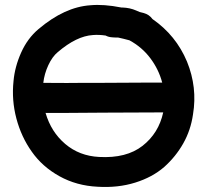

<svg xmlns="http://www.w3.org/2000/svg" viewBox="-20 -742 828 767"><path d="M370 4Q451 9 520 -12.5Q589 -34 636 -75Q682 -116 712 -169Q742 -222 751 -285Q769 -393 727 -496Q683 -601 589 -666Q576 -684 554 -690L538 -694L524 -700Q499 -711 469 -712H465Q394 -726 341 -721Q238 -714 134 -626Q90 -589 64.5 -532Q39 -475 34 -418Q26 -342 45.5 -268.5Q65 -195 107 -136Q149 -76 217.5 -38Q286 0 370 4ZM376 -115Q297 -119 240.5 -167Q184 -215 162 -291Q166 -290 397 -292Q628 -293 632 -293Q614 -210 549.5 -159.5Q485 -109 376 -115ZM153 -411Q157 -447 173 -481.5Q189 -516 211 -534Q286 -598 351 -602Q375 -604 402 -600Q413 -594 427 -593Q436 -592 450 -592H452Q471 -588 497 -581Q547 -554 580.5 -509.5Q614 -465 628 -412Q603 -412 560 -412Q517 -412 469.5 -411.5Q422 -411 379.5 -411Q337 -411 312 -411Q261 -410 153 -411Z"/></svg>

Font: Balsamiq Sans
Style: Bold
Weight: 700
Designer: Michael Angeles
Foundry: Balsamiq SRL
Version: Version 1.020; ttfautohint (v1.8.4.7-5d5b);gftools[0.9.26]